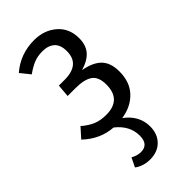

<svg xmlns="http://www.w3.org/2000/svg" viewBox="-242 -596 892 892"><g transform="rotate(-45 204.0 -150.0)"><path d="M361.8 -153.8Q361.8 -84.5 322.3 -42.7Q282.7 -1 217.8 8.8Q282.2 56.2 282.2 127.9Q282.2 176.8 252.7 206.8Q223.1 236.8 173.8 236.8Q129.9 236.8 97.2 212.9L119.1 168Q143.1 182.1 168 182.1Q217.8 182.1 217.8 124Q217.8 58.1 158.2 11.2Q76.7 5.9 12.2 -55.2L54.2 -102.1Q84 -76.7 111.6 -65.4Q139.2 -54.2 175.8 -54.2Q275.9 -54.2 275.9 -153.8Q275.9 -204.1 248 -223.6Q220.2 -243.2 162.1 -243.2H110.8L116.2 -306.2H153.8Q255.9 -306.2 255.9 -393.1Q255.9 -434.6 234.1 -453.9Q212.4 -473.1 174.8 -473.1Q142.6 -473.1 118.2 -463.1Q93.8 -453.1 64 -432.1L25.9 -479Q92.8 -537.1 184.1 -537.1Q249.5 -537.1 294.2 -498.8Q338.9 -460.4 338.9 -395Q338.9 -350.6 315.9 -323.2Q293 -295.9 243.2 -280.8Q302.7 -270.5 332.3 -240.7Q361.8 -210.9 361.8 -153.8Z"/></g></svg>

Font: Fira Sans Compressed Book
Style: Regular
Weight: 350
Width: 1
Designer: Carrois Corporate & Edenspiekermann AG
Foundry: Carrois Corporate GbR & Edenspiekermann AG
Version: Version 4.203;PS 004.203;hotconv 1.0.88;makeotf.lib2.5.64775